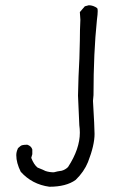

<svg xmlns="http://www.w3.org/2000/svg" viewBox="-20 -720 477 731"><path d="M168 -9Q102 -18 59 -66Q42 -100 42 -129Q42 -141 47 -152Q47 -156 58 -164Q63 -169 84 -169Q99 -164 103 -151V-133L99 -119Q109 -93 123 -82Q148 -72 153 -69Q168 -64 185 -64Q199 -68 215 -70Q229 -74 239 -84Q284 -153 284 -215Q284 -229 282 -243L277 -356L279 -429Q283 -497 284 -565Q284 -605 286 -645L284 -674L303 -696L318 -700Q335 -700 350 -689Q352 -687 352 -678Q352 -666 349 -644Q336 -519 336 -358L334 -336Q340 -234 340 -210Q340 -167 315 -103Q300 -66 268 -35Q232 -9 168 -9Z"/></svg>

Font: Yozai
Style: Regular
Weight: 400
Designer: LXGW / Y.OzVox
Foundry: LXGW / Y.OzVox
Version: Version 0.861;October 22, 2024